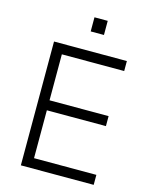

<svg xmlns="http://www.w3.org/2000/svg" viewBox="-132 -993 844 1077"><g transform="rotate(15 289.5 -454.5)"><path d="M96 0V-719H519V-661H157V-394H500V-336H157V-58H519V0ZM280 -827V-909H357V-827Z"/></g></svg>

Font: Nunitoga
Style: Light
Weight: 300
Designer: Vernon Adams
Foundry: Vernon Adams
Version: Version 1.0